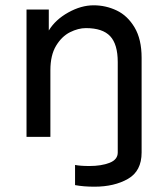

<svg xmlns="http://www.w3.org/2000/svg" viewBox="-20 -516 624 724"><path d="M514 -298V0V59Q514 129 462.5 158.5Q411 188 336 188Q295 188 263 182V106Q283 110 317 110Q362 110 393 98Q424 86 424 59V0V-282Q424 -349 395.5 -379.5Q367 -410 304 -410Q275 -410 244 -394.5Q213 -379 191.5 -343.5Q170 -308 170 -251V0H80V-480H164V-401Q189 -442 237.5 -469Q286 -496 333 -496Q379 -496 420 -476.5Q461 -457 487.5 -412.5Q514 -368 514 -298Z"/></svg>

Font: Violet Sans
Style: Regular
Weight: 400
Designer: Calvin Waterman
Foundry: Violet Office
Version: Version 1.013